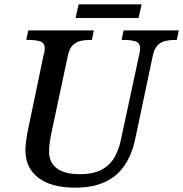

<svg xmlns="http://www.w3.org/2000/svg" viewBox="-20 -854 843 884"><path d="M326 10Q216 10 156.5 -35.5Q97 -81 97 -163Q97 -179 100.5 -207Q104 -235 108 -252L181 -602Q184 -609 185 -618Q186 -627 186 -631Q186 -656 166 -663Q146 -670 114 -670H101L110 -714H412L403 -670H390Q368 -670 348.5 -665Q329 -660 314.5 -645.5Q300 -631 293 -600L218 -248Q213 -224 209.5 -200.5Q206 -177 206 -156Q206 -105 242.5 -78.5Q279 -52 346 -52Q410 -52 448.5 -73Q487 -94 507.5 -130.5Q528 -167 537 -212L621 -603Q623 -609 624 -618Q625 -627 625 -631Q625 -656 605 -663Q585 -670 553 -670H540L549 -714H803L794 -670H781Q759 -670 739.5 -665Q720 -660 705.5 -645.5Q691 -631 684 -600L601 -207Q586 -140 552.5 -91Q519 -42 463 -16Q407 10 326 10ZM328 -771 342 -834H632L618 -771Z"/></svg>

Font: ET Text
Style: Italic
Weight: 470
Italic angle: -12°
Designer: Monotype Design Team
Foundry: Monotype Imaging Inc.
Version: Version 2.009